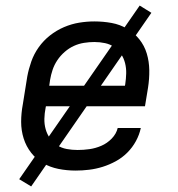

<svg xmlns="http://www.w3.org/2000/svg" viewBox="-20 -605 640 690"><path d="M252 8Q220 8 190 2Q160 -4 135 -18.5Q110 -33 92 -56Q74 -79 65 -107.5Q56 -136 56 -167Q56 -198 62 -230L78 -330Q83 -357 92.5 -384Q102 -411 119 -435Q136 -459 159.5 -477.5Q183 -496 210 -507.5Q237 -519 264.5 -523.5Q292 -528 319 -528Q351 -528 381 -522.5Q411 -517 436.5 -502Q462 -487 480.5 -464Q499 -441 507.5 -412.5Q516 -384 516.5 -353Q517 -322 512 -290L501 -223H145L144 -218Q140 -198 139.5 -178.5Q139 -159 144 -141Q149 -123 159.5 -108Q170 -93 185.5 -83Q201 -73 220 -69.5Q239 -66 259 -66Q280 -66 301.5 -69Q323 -72 344 -81Q365 -90 381.5 -107Q398 -124 403 -145H486Q481 -121 468.5 -98Q456 -75 437.5 -56.5Q419 -38 396 -25.5Q373 -13 349 -5.5Q325 2 300.5 5Q276 8 252 8ZM157 -297H429L430 -302Q433 -322 433.5 -341Q434 -360 429.5 -378Q425 -396 415 -411Q405 -426 390.5 -436Q376 -446 357.5 -450Q339 -454 319 -454Q301 -454 282 -451Q263 -448 245.5 -440Q228 -432 212.5 -418.5Q197 -405 186 -388.5Q175 -372 169 -354Q163 -336 160 -318ZM92 65 49 39 482 -585 524 -559Z"/></svg>

Font: Iosevka Extended Oblique
Style: Regular
Weight: 400
Width: 7
Italic angle: -9°
Monospace: yes
Designer: Belleve Invis
Foundry: Belleve Invis
Version: Version 32.0.1; ttfautohint (v1.8.4)